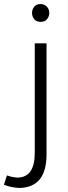

<svg xmlns="http://www.w3.org/2000/svg" viewBox="-76 -738 338 953"><path d="M20.5 195Q-22 193 -56.5 179L-41.5 132.5Q-18.5 141.5 10.5 143.5Q96.5 142.5 96.5 21V-523H155V28.5Q155 192 20.5 195ZM125.5 -629.5Q104 -629.5 93.5 -643.2Q83 -657 83 -673.5Q83 -691.5 94 -704.8Q105 -718 125.5 -718Q142.5 -718 155.5 -706Q168.5 -694 168.5 -673.5Q168.5 -657 157.8 -643.2Q147 -629.5 125.5 -629.5Z"/></svg>

Font: Argentum Novus Light
Style: Regular
Weight: 300
Designer: Julieta Ulanovsky (font) & Cristiano Sobral (main changes)
Foundry: Julieta Ulanovsky (font) & Cristiano Sobral (main changes)
Version: Version 3.00;November 27, 2020;FontCreator 13.0.0.2655 64-bi